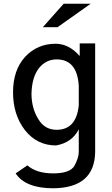

<svg xmlns="http://www.w3.org/2000/svg" viewBox="-20 -771 601 1031"><path d="M210 -625H289L467 -751H322ZM491 -538H408V-470Q351 -535 281 -536H278Q181 -536 115 -466Q50 -395 50 -275Q50 -155 114 -72Q179 10 281 10Q367 -5 403 -77V45Q403 75 380 119Q356 160 266 160Q176 160 127 117L64 160Q117 240 266 240Q488 238 491 45ZM149 -266Q151 -356 189 -405Q227 -452 284 -452Q395 -452 403 -309V-206Q390 -74 284 -74Q220 -74 186 -131Q150 -188 149 -266Z"/></svg>

Font: Sawarabi Gothic
Style: Regular
Weight: 400
Designer: mshio (mshio@users.sourceforge.jp)
Version: Version 20141215